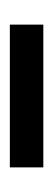

<svg xmlns="http://www.w3.org/2000/svg" viewBox="121 -784 108 390"><g transform="rotate(-90 175.0 -589.0)"><path d="M320 -555H30V-623H320Z"/></g></svg>

Font: STIX Two Text SemiBold
Style: Regular
Weight: 600
Designer: Ross Mills, John Hudson & Paul Hanslow, Tiro Typeworks Ltd; with prior portions MicroPress Inc., and Coen Hoffman.
Foundry: Tiro Typeworks Ltd
Version: Version 2.13 b171